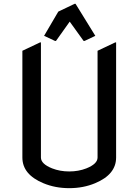

<svg xmlns="http://www.w3.org/2000/svg" viewBox="-20 -980 728 1010"><path d="M97.7 -712.9 190.4 -756.8H195.3V-151.4Q195.3 -117.7 254.4 -94.2Q295.4 -78.1 344.2 -78.1Q393.1 -78.1 434.1 -94.2Q493.2 -117.7 493.2 -151.4V-712.9L585.9 -756.8H590.8V-151.4Q590.8 -62 480 -16.1Q418 9.8 344.2 9.8Q270.5 9.8 208.5 -16.1Q97.7 -62 97.7 -151.4ZM211.9 -791.5 286.6 -918.9 372.6 -960H377.4L481.4 -791.5L424.8 -764.6H419.9L346.7 -866.2L274.4 -764.6H269.5Z"/></svg>

Font: Nova Flat
Style: Book
Weight: 400
Version: Version 2.000